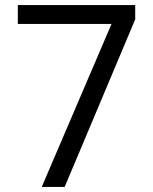

<svg xmlns="http://www.w3.org/2000/svg" viewBox="-20 -827 601 754"><path d="M50 -733V-807H511V-751L234 -93H144L418 -733Z"/></svg>

Font: Noto Sans Oriya UI
Style: Regular
Weight: 400
Designer: Amélie Bonet and Sol Matas
Foundry: Google LLC
Version: Version 2.000